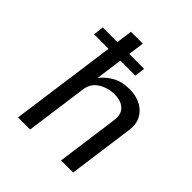

<svg xmlns="http://www.w3.org/2000/svg" viewBox="-201 -880 1016 1016"><g transform="rotate(45 307.0 -371.5)"><path d="M95 0 177 -595.5H68.5L75.5 -653.5H185L197 -743H286L273.5 -653.5H385L377.5 -595.5H265.5L245 -444.5Q267.5 -476.5 308.2 -500Q349 -523.5 408 -523.5Q456 -523.5 492.2 -504.2Q528.5 -485 546.5 -450.5Q564.5 -416 558 -370.5L507.5 0H417L465 -352.5Q471.5 -397.5 445 -422.8Q418.5 -448 371 -448Q321.5 -448 280.5 -422.8Q239.5 -397.5 233 -346.5L185.5 0Z"/></g></svg>

Font: Public Sans
Style: Italic
Weight: 400
Italic angle: -8°
Designer: The Public Sans project authors (U.S. Web Design System). Libre Franklin designed by Pablo Impallari and Rodrigo Fuenzal
Version: Version 1.008; ttfautohint (v1.8.1) -l 8 -r 50 -G 200 -x 14 